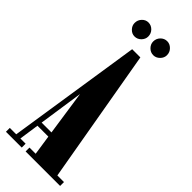

<svg xmlns="http://www.w3.org/2000/svg" viewBox="-278 -878 911 911"><g transform="rotate(45 178.0 -422.5)"><path d="M-4.5 0V-26H38.5L142 -700.5H197L314.5 -26H359V0H127.5V-26H169L154 -126H81L66.5 -26H101.5V0ZM84.5 -150.5H150.5L117.5 -375ZM233 -751Q214 -751 200.2 -765Q186.5 -779 186.5 -797Q186.5 -817 200.2 -831Q214 -845 233 -845Q251 -845 265 -831Q279 -817 279 -797Q279 -779 265 -765Q251 -751 233 -751ZM107 -751Q89 -751 75.5 -765Q62 -779 62 -797Q62 -817 75.5 -831Q89 -845 107 -845Q126 -845 139.8 -831Q153.5 -817 153.5 -797Q153.5 -779 139.8 -765Q126 -751 107 -751Z"/></g></svg>

Font: Imbue 50pt ExtraBold
Style: Regular
Weight: 800
Designer: Tyler Finck
Foundry: Etcetera Type Company
Version: Version 1.102; ttfautohint (v1.8.3)